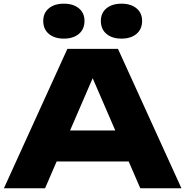

<svg xmlns="http://www.w3.org/2000/svg" viewBox="-20 -1013 997 1033"><path d="M216.4 -144.4V-311H732.6V-144.4ZM614.8 -750 956.2 0H734.8L448.6 -661.6H508.6L222.4 0H1L342.4 -750ZM323.6 -805.2Q273.2 -805.2 242.9 -830.6Q212.6 -856 212.6 -900.6Q212.6 -943.4 242.9 -968.3Q273.2 -993.2 323.6 -993.2Q374 -993.2 404.3 -968.3Q434.6 -943.4 434.6 -900.6Q434.6 -856 404.3 -830.6Q374 -805.2 323.6 -805.2ZM633.6 -805.2Q583.2 -805.2 552.9 -830.6Q522.6 -856 522.6 -900.6Q522.6 -943.4 552.9 -968.3Q583.2 -993.2 633.6 -993.2Q684 -993.2 714.3 -968.3Q744.6 -943.4 744.6 -900.6Q744.6 -856 714.3 -830.6Q684 -805.2 633.6 -805.2Z"/></svg>

Font: Unbounded
Style: Regular
Weight: 400
Designer: Luke Prowse, Jean-Baptiste Morizot, Fátima Lázaro, Florian Runge
Foundry: NaN
Version: Version 1.701;gftools[0.9.28.dev5+ged2979d]